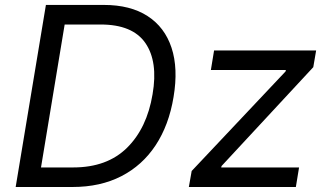

<svg xmlns="http://www.w3.org/2000/svg" viewBox="-20 -747 1300 767"><path d="M269.9 0H42.6L163.4 -727.3H394.9Q500.7 -727.3 569.4 -682.9Q638.1 -638.5 665.3 -556.1Q692.5 -473.7 673.3 -359.4Q654.8 -247.2 601.7 -166.7Q548.7 -86.3 464.7 -43.1Q380.7 0 269.9 0ZM143.8 -78.1H272.7Q408 -78.1 487.6 -156.8Q567.1 -235.4 589.5 -370.7Q611.9 -500.7 560.9 -574.9Q509.9 -649.1 382.1 -649.1H238.3ZM734.4 0 745.7 -63.9 1120.7 -461.6 1122.2 -467.3H822.4L835.2 -545.5H1242.9L1231.5 -478.7L865.1 -83.8L863.6 -78.1H1174.7L1161.9 0Z"/></svg>

Font: Inter UI
Style: Italic
Weight: 400
Italic angle: -9.39999°
Designer: Rasmus Andersson
Foundry: rsms
Version: 3.2;8d6f07862